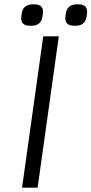

<svg xmlns="http://www.w3.org/2000/svg" viewBox="-20 -868 423 888"><path d="M180 -700H252L154 0H82ZM78 -784 79 -794 80 -803Q86 -848 131 -848H139Q179 -848 179 -813L178 -803L177 -794Q171 -749 126 -749H118Q78 -749 78 -784ZM282 -784 283 -794 284 -803Q290 -848 335 -848H343Q383 -848 383 -813L382 -803L381 -794Q375 -749 330 -749H322Q282 -749 282 -784Z"/></svg>

Font: Krub
Style: Italic
Weight: 400
Italic angle: -8°
Designer: Ekaluck Peanpanawate
Foundry: Cadson Demak Co.,Ltd.
Version: Version 1.000; ttfautohint (v1.6)